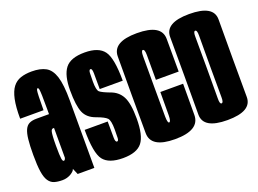

<svg xmlns="http://www.w3.org/2000/svg" viewBox="-93 -820 1397 1038"><g transform="rotate(-20 605.0 -301.0)"><path d="M112 3.5Q125.5 3.5 137.8 0Q150 -3.5 159.8 -9.2Q169.5 -15 176.2 -21.5Q183 -28 184.5 -35L199.5 0H295.5V-389Q295.5 -479 280.8 -525.5Q266 -572 235.2 -589Q204.5 -606 155 -606Q118.5 -606 91 -596.8Q63.5 -587.5 45.5 -564.2Q27.5 -541 18.2 -497.8Q9 -454.5 9.5 -387H144Q144.5 -438.5 145.2 -465Q146 -491.5 148 -500.5Q150 -509.5 154.5 -509.5Q159.5 -509.5 161.2 -499.8Q163 -490 163.8 -463.8Q164.5 -437.5 164.5 -387.5V-357H92.5Q67.5 -357 51.2 -349.2Q35 -341.5 25.8 -321.8Q16.5 -302 12.8 -267.5Q9 -233 9 -178Q9 -118.5 14.5 -82.2Q20 -46 32.8 -27.2Q45.5 -8.5 64.8 -2.5Q84 3.5 112 3.5ZM153.5 -92.5Q151 -92.5 148.5 -95.8Q146 -99 144.5 -108.2Q143 -117.5 142.2 -135.8Q141.5 -154 141.5 -185Q141.5 -216 142.8 -234.8Q144 -253.5 146 -262.2Q148 -271 151.5 -274.2Q155 -277.5 159 -277.5H164.5V-106Q164 -103.5 162.2 -99.8Q160.5 -96 158.2 -94.2Q156 -92.5 153.5 -92.5Z M460.5 3.5Q540 3.5 571 -36Q602 -75.5 602 -172.5Q602 -260 581 -299.5Q560 -339 515 -354Q473 -370 460.2 -380.8Q447.5 -391.5 447.5 -440.5Q447.5 -472 448.5 -490.5Q449.5 -509 458.5 -509Q468 -509 468.2 -480.5Q468.5 -452 468.5 -390.5H601Q601 -520 570 -562.2Q539 -604.5 458.5 -604.5Q377.5 -604.5 346.5 -564.5Q315.5 -524.5 315.5 -438.5Q315.5 -351 332.5 -310.8Q349.5 -270.5 399.5 -253.5Q443.5 -237.5 456.8 -223.5Q470 -209.5 470 -158Q470 -126.5 469.2 -109.2Q468.5 -92 460 -92Q450 -92 449.5 -116.2Q449 -140.5 449 -211H316.5Q316.5 -77 347.8 -36.8Q379 3.5 460.5 3.5Z M759.5 3.5Q901 3.5 901.5 -84Q902 -171.5 902 -263.5H771Q771 -167 770.5 -129.8Q770 -92.5 759.5 -92.5Q750.5 -92.5 750 -129.5Q749.5 -166.5 749.5 -299.5Q749.5 -442.5 749.5 -476Q749.5 -509.5 759.5 -509.5Q771 -509.5 771 -476.2Q771 -443 771 -333.5H902Q902 -438 901.5 -522Q901 -606 759.5 -606Q621 -606 620.5 -522.8Q620 -439.5 620 -299.5Q620 -166.5 620.5 -81.5Q621 3.5 759.5 3.5Z M1061 3.5Q1201.5 3.5 1201 -78.8Q1200.5 -161 1200.5 -301Q1200.5 -442 1201 -524.2Q1201.5 -606.5 1061 -606.5Q922 -606.5 922.5 -524.2Q923 -442 923 -301Q923 -161 922.5 -78.8Q922 3.5 1061 3.5ZM1061 -92.5Q1050.5 -92.5 1051 -124Q1051.5 -155.5 1051.5 -301Q1051.5 -447.5 1051 -479Q1050.5 -510.5 1061 -510.5Q1072.5 -510.5 1072 -479Q1071.5 -447.5 1071.5 -301Q1071.5 -155.5 1072 -124Q1072.5 -92.5 1061 -92.5Z"/></g></svg>

Font: Anybody UltraCondensed
Style: Bold
Weight: 700
Width: 1
Version: Version 1.113;gftools[0.9.25]